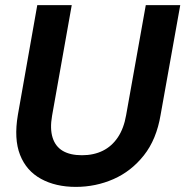

<svg xmlns="http://www.w3.org/2000/svg" viewBox="-20 -720 726 752"><path d="M277 12Q198 12 140.5 -19.5Q83 -51 58.5 -113.5Q34 -176 50 -270L126 -700H261L184 -267Q175 -216 186 -181Q197 -146 226 -129Q255 -112 301 -112Q347 -112 382.5 -129.5Q418 -147 441.5 -182Q465 -217 474 -269L551 -700H686L609 -270Q593 -174 543.5 -111.5Q494 -49 424.5 -18.5Q355 12 277 12Z"/></svg>

Font: DM Sans 36pt
Style: Bold Italic
Weight: 700
Italic angle: -10°
Designer: Colophon Foundry, Jonny Pinhorn
Foundry: Colophon Foundry
Version: Version 4.004;gftools[0.9.30]